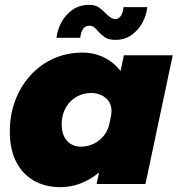

<svg xmlns="http://www.w3.org/2000/svg" viewBox="-20 -759 732 792"><path d="M229 13Q168 13 120.8 -13.2Q73.5 -39.5 47 -91Q20.5 -142.5 20.5 -217Q20.5 -284.5 42.5 -343.5Q64.5 -402.5 104.8 -447.2Q145 -492 200 -517Q255 -542 320.5 -542Q374 -542 418.5 -517Q463 -492 489.8 -447Q516.5 -402 516.5 -342.5Q516.5 -328.5 514.2 -309.5Q512 -290.5 508 -276L436.5 -272Q438 -279 439 -286.2Q440 -293.5 440 -300Q440 -325.5 427.8 -342.2Q415.5 -359 396.2 -367.2Q377 -375.5 356 -375.5Q331 -375.5 309 -366.2Q287 -357 270.2 -340Q253.5 -323 244 -299.2Q234.5 -275.5 234.5 -246.5Q234.5 -216.5 244.5 -196Q254.5 -175.5 272.5 -164.8Q290.5 -154 313.5 -154Q340 -154 364.8 -165.2Q389.5 -176.5 407.8 -198.8Q426 -221 433 -254L501.5 -244.5Q485 -166 443.8 -108Q402.5 -50 346.5 -18.5Q290.5 13 229 13ZM580 0H378.5L491 -531H692.5ZM587.5 -729.5Q584.5 -697 567.8 -666Q551 -635 522.8 -614.8Q494.5 -594.5 456.5 -594.5Q427 -594.5 411.8 -605.8Q396.5 -617 387.5 -627Q378 -638.5 369.2 -645.8Q360.5 -653 347.5 -653Q332.5 -653 323 -640.2Q313.5 -627.5 311 -603H213Q216.5 -635.5 233.2 -666.8Q250 -698 279 -718.5Q308 -739 347.5 -739Q373.5 -739 389.2 -727.5Q405 -716 414.5 -705.5Q424.5 -695 434.8 -687.8Q445 -680.5 456.5 -680.5Q469 -680.5 478 -692.8Q487 -705 489.5 -729.5Z"/></svg>

Font: Epilogue Black
Style: Italic
Weight: 900
Italic angle: -12°
Designer: Tyler Finck
Foundry: Etcetera Type Co
Version: Version 2.111